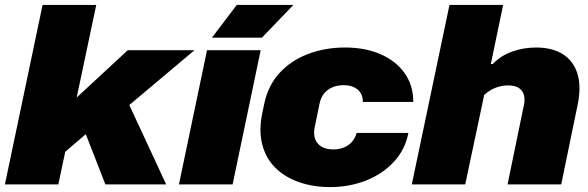

<svg xmlns="http://www.w3.org/2000/svg" viewBox="-38 -749 2389 780"><path d="M-18 0 135 -729H353L199 0ZM390 0 295 -244 480 -338 637 0ZM216 -123 264 -344 481 -545H752L399 -248L361 -247Z M689 0 803 -545H1021L907 0ZM823 -596 924 -729H1154L1026 -596Z M1303 11Q1233 11 1175.5 -9.5Q1118 -30 1080 -68Q1042 -106 1027.5 -161.5Q1013 -217 1027 -287L1036 -330Q1052 -403 1098 -453Q1144 -503 1213 -529.5Q1282 -556 1364 -556Q1446 -556 1508.5 -528.5Q1571 -501 1606 -451.5Q1641 -402 1641 -335H1436Q1436 -368 1414.5 -385.5Q1393 -403 1359 -403Q1332 -403 1311.5 -394Q1291 -385 1278 -368.5Q1265 -352 1260 -327L1240 -230Q1235 -203 1242.5 -183.5Q1250 -164 1268.5 -153Q1287 -142 1316 -142Q1340 -142 1359.5 -150Q1379 -158 1392 -173Q1405 -188 1411 -209H1621Q1608 -141 1562 -91.5Q1516 -42 1448.5 -15.5Q1381 11 1303 11Z M1635 0 1788 -729H2006L1956 -489H1964Q1996 -523 2043 -539.5Q2090 -556 2139 -556Q2207 -556 2250 -528Q2293 -500 2308.5 -447.5Q2324 -395 2308 -320L2242 0H2024L2088 -311Q2096 -340 2091 -360.5Q2086 -381 2070 -391.5Q2054 -402 2026 -402Q1999 -402 1974 -392Q1949 -382 1929 -363L1852 0Z"/></svg>

Font: Hubot Sans Condensed ExtraLight Black
Style: Italic
Weight: 900
Italic angle: -12.0243°
Version: Version 2.000